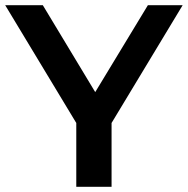

<svg xmlns="http://www.w3.org/2000/svg" viewBox="-30 -720 724 740"><path d="M264 0V-246L-10 -700H135L337 -365L540 -700H674L400 -246V0Z"/></svg>

Font: Belfius21
Style: Bold
Weight: 700
Designer: Montserrat's base design by Julieta Ulanovsky, modified by Coast SPRL for Belfius Bank NV.
Foundry: Montserrat's base design by Julieta Ulanovsky, modified by Coast SPRL for Belfius Bank NV.
Version: Version 2.000;FEAKit 1.0